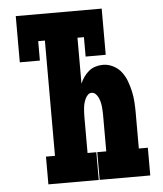

<svg xmlns="http://www.w3.org/2000/svg" viewBox="-53 -781 705 828"><g transform="rotate(-5 300.0 -367.5)"><path d="M123 0V-120H162V-619H133V-535H46V-735H418V-535H331V-619H303V-420Q309 -435 318.5 -448.5Q328 -462 340.5 -472.5Q353 -483 369 -488Q385 -493 402 -493Q425 -493 446.5 -482Q468 -471 482 -452.5Q496 -434 504 -412Q512 -390 517 -367.5Q522 -345 523.5 -321.5Q525 -298 525 -275V-120H564V0H345V-120H384V-275Q384 -285 383.5 -295Q383 -305 382 -315Q381 -325 378.5 -334.5Q376 -344 372 -353Q368 -362 360.5 -369.5Q353 -377 343 -377Q333 -377 326 -369.5Q319 -362 315 -353Q311 -344 308.5 -334.5Q306 -325 305 -315Q304 -305 303.5 -295Q303 -285 303 -275V-120H341V0Z"/></g></svg>

Font: Iosevka Slab Heavy Extended
Style: Regular
Weight: 900
Width: 7
Monospace: yes
Designer: Belleve Invis
Foundry: Belleve Invis
Version: Version 11.1.0; ttfautohint (v1.8.3)